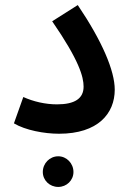

<svg xmlns="http://www.w3.org/2000/svg" viewBox="-20 -522 512 758"><path d="M35 -35C80 -8 155 6 213 6C367 6 433 -74 433 -168C433 -243 383 -360 287 -502L186 -438C293 -283 310 -218 310 -180C310 -133 275 -110 205 -110C159 -110 112 -121 72 -139ZM210 216C243 216 270 190 270 157C270 123 243 95 210 95C176 95 149 123 149 157C149 190 176 216 210 216Z"/></svg>

Font: Noto Sans Arabic SemCond SemBd
Style: Regular
Weight: 600
Width: 4
Designer: Monotype Design Team, Nadine Chahine, Nizar Qandah and Khaled Hosny
Foundry: Monotype Imaging Inc.
Version: Version 2.012